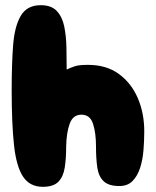

<svg xmlns="http://www.w3.org/2000/svg" viewBox="-20 -720 601 740"><path d="M145 0Q95 0 69 -39Q43 -78 34 -160.5Q25 -243 25 -374Q25 -472 30.5 -545Q36 -618 60 -659Q84 -700 137 -700Q178 -700 199 -677.5Q220 -655 227.5 -618.5Q235 -582 236 -538.5Q237 -495 237 -452Q254 -460 269.5 -465Q285 -470 319 -470Q390 -470 438 -435Q486 -400 511 -342Q536 -284 536 -214Q536 -178 533 -141Q530 -104 520 -73Q510 -42 491 -22.5Q472 -3 440 -3Q399 -3 379.5 -21.5Q360 -40 355 -74.5Q350 -109 350 -155Q350 -208 338.5 -243Q327 -278 294 -278Q261 -278 248.5 -243Q236 -208 235 -155Q235 -109 229.5 -74Q224 -39 205 -19.5Q186 0 145 0Z"/></svg>

Font: Cherry Bomb One
Style: Regular
Weight: 400
Designer: satsuyako
Foundry: satsuyako
Version: Version 4.100; ttfautohint (v1.8.3)